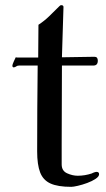

<svg xmlns="http://www.w3.org/2000/svg" viewBox="-20 -721 412 744"><path d="M364 -46Q364 -37 350.5 -28Q337 -19 318 -12Q299 -5 281.5 -1Q264 3 256 3Q204 3 175.5 -10Q147 -23 135.5 -53Q124 -83 124 -134Q124 -217 124.5 -300.5Q125 -384 126 -467H54Q47 -467 42.5 -463.5Q38 -460 33 -460Q28 -460 28 -467Q28 -471 33.5 -483Q39 -495 41 -499Q44 -498 50 -498H128L129 -625Q152 -640 171 -658.5Q190 -677 209 -696Q211 -698 213 -699.5Q215 -701 217 -701Q226 -701 226 -694L220 -499Q252 -499 283.5 -500Q315 -501 346 -501Q359 -501 359 -486Q359 -467 342 -467H220Q220 -391 219.5 -314.5Q219 -238 219 -161V-84Q219 -59 240 -49.5Q261 -40 281 -40Q309 -40 336 -49Q339 -51 345 -53Q351 -55 354 -55Q364 -55 364 -46Z"/></svg>

Font: Kaisei Opti
Style: Regular
Weight: 400
Designer: Font-Kai, 金井和夫
Foundry: KAZUO KANAI
Version: Version 5.003